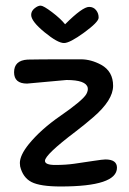

<svg xmlns="http://www.w3.org/2000/svg" viewBox="-20 -675 468 696"><path d="M303 -650Q319 -650 328.5 -638Q338 -626 337.5 -610.5Q337 -595 285 -557Q233 -519 212 -519Q189 -519 141 -558.5Q93 -598 93 -621Q93 -635 105.5 -645Q118 -655 128 -654.5Q138 -654 168.5 -631Q199 -608 216 -587Q279 -650 303 -650ZM221 -385 78 -372Q31 -372 31 -413Q31 -456 80 -459Q95 -460 273 -460Q310 -460 347 -440Q390 -416 390 -364Q390 -312 318 -250Q288 -224 254 -198Q143 -114 143 -92Q143 -77 180.5 -77Q218 -77 249.5 -81.5Q281 -86 317 -91.5Q353 -97 362 -97Q404 -97 404 -67Q404 1 200 1Q126 1 94.5 -15Q63 -31 53 -72Q52 -78 52 -84Q52 -112 84 -152Q128 -206 199 -255Q280 -311 293 -334Q300 -347 298 -357Q292 -385 221 -385Z"/></svg>

Font: Patrick Hand
Style: Regular
Weight: 400
Designer: Patrick Wagesreiter
Foundry: Patrick Wagesreiter
Version: Version 1.003;PS 001.003;hotconv 1.0.70;makeotf.lib2.5.58329